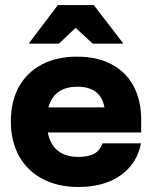

<svg xmlns="http://www.w3.org/2000/svg" viewBox="-20 -736 607 766"><path d="M293.3 10Q210.8 10 150 -22.1Q89.2 -54.2 56.2 -112.9Q23.3 -171.7 23.3 -251.7Q23.3 -331.7 55.4 -389.6Q87.5 -447.5 147.1 -478.8Q206.7 -510 287.5 -510Q367.5 -510 425 -479.6Q482.5 -449.2 512.9 -392.5Q543.3 -335.8 543.3 -256.7V-207.5H170.8Q180 -159.2 210.8 -134.6Q241.7 -110 292.5 -110Q333.3 -110 356.2 -122.9Q379.2 -135.8 389.2 -164.2H542.5Q526.7 -82.5 460.8 -36.2Q395 10 293.3 10ZM173.3 -307.5H396.7Q389.2 -349.2 362.1 -369.6Q335 -390 288.3 -390Q242.5 -390 213.3 -369.2Q184.2 -348.3 173.3 -307.5ZM96.7 -561.7V-565L210.8 -715.8H354.2L470 -565V-561.7H350L281.7 -625L215 -561.7Z"/></svg>

Font: Funnel Display Light ExtraBold
Style: Regular
Weight: 800
Version: Version 1.000